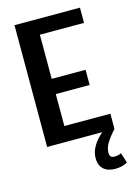

<svg xmlns="http://www.w3.org/2000/svg" viewBox="-123 -692 684 952"><g transform="rotate(-15 219.0 -216.5)"><path d="M411.1 176.8Q383.8 192.4 348.6 192.4Q308.6 192.4 287.6 172.4Q266.6 152.3 266.6 116.2Q266.6 84 284.7 54.2Q302.7 24.4 332 0H48.8V-625H384.8V-546.9H158.2V-320.3H332V-242.2H158.2V-78.1H394.5V0Q364.3 33.2 349.6 58.1Q335 83 335 105.5Q335 121.1 341.3 127Q347.7 132.8 360.4 132.8Q377 132.8 394.5 125Z"/></g></svg>

Font: Sudo
Style: Bold
Weight: 700
Monospace: yes
Designer: Jens Kutilek
Foundry: Jens Kutilek
Version: Version 0.040